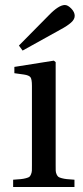

<svg xmlns="http://www.w3.org/2000/svg" viewBox="-20 -743 331 763"><path d="M32.2 0V-28.8Q52.7 -30.3 63 -31.2Q73.2 -32.2 83.3 -34.9Q93.3 -37.6 96.7 -40.3Q100.1 -43 103.3 -50.5Q106.4 -58.1 106.7 -65.2Q106.9 -72.3 106.9 -86.9V-401.9Q106.9 -428.2 101.1 -436Q95.2 -443.8 75.2 -446.8L37.1 -452.1V-477.1L193.8 -502L201.2 -496.1V-86.9Q201.2 -72.8 201.4 -65.2Q201.7 -57.6 204.8 -50.5Q208 -43.5 211.7 -40.5Q215.3 -37.6 225.3 -34.9Q235.4 -32.2 245.6 -31.2Q255.9 -30.3 275.9 -28.8V0ZM55.2 -562 173.8 -682.1Q213.4 -723.1 237.8 -723.1Q249.5 -723.1 263.2 -709Q276.9 -694.8 276.9 -680.2Q276.9 -666 262.2 -653.1Q247.6 -640.1 221.2 -626L69.8 -542Z"/></svg>

Font: Heuristica
Style: Regular
Weight: 400
Version: Version 1.0.2